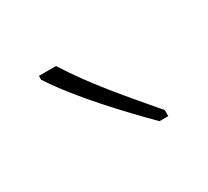

<svg xmlns="http://www.w3.org/2000/svg" viewBox="-51 -836 328 303"><g transform="rotate(-30 112.5 -684.5)"><path d="M71 -763H40V-756C73 -705 131 -644 169 -606H185V-617C146 -663 106 -708 71 -763Z"/></g></svg>

Font: Noto Sans Tamil ExtraCondensed Thin
Style: Regular
Weight: 100
Width: 2
Designer: Jelle Bosma - Monotype Design Team
Foundry: Monotype Imaging Inc.
Version: Version 2.004